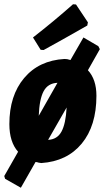

<svg xmlns="http://www.w3.org/2000/svg" viewBox="-23 -755 495 902"><path d="M320 -735 334 -734 390 -650 387 -635Q259 -562 182 -520L168 -521L132 -579Q231 -656 320 -735ZM280 -478 293 -477Q298 -475 308 -473L369 -579L439 -538L446 -524L390 -425Q430 -382 430 -305Q430 -164 361 -80.5Q292 3 171 11L158 9Q156 8 151.5 7Q147 6 144 6L75 127L1 85L-3 72L62 -42Q21 -88 21 -172Q21 -306 90.5 -388.5Q160 -471 280 -478ZM247 -366Q202 -364 182 -326.5Q162 -289 159 -211ZM290 -250 203 -98Q246 -100 266 -137Q286 -174 290 -250Z"/></svg>

Font: Alegreya Sans ExtraBold
Style: Italic
Weight: 800
Italic angle: -7°
Designer: Juan Pablo del Peral
Foundry: Huerta Tipografica
Version: Version 2.007